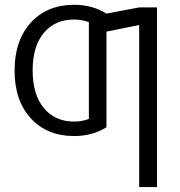

<svg xmlns="http://www.w3.org/2000/svg" viewBox="-20 -550 740 790"><path d="M552.7 -519.5H626V219.7H552.7V-447.3L418 -419.9V-26.4Q360.4 9.8 285.2 9.8Q173.8 9.8 106.9 -63Q40 -135.7 40 -259.8Q40 -383.8 106.9 -457Q173.8 -530.3 285.2 -530.3Q360.4 -530.3 418 -494.1ZM285.2 -49.8Q316.4 -49.8 345.7 -60.5V-459Q315.4 -469.7 285.2 -469.7Q206.1 -469.7 160.2 -414.6Q114.3 -359.4 114.3 -260.3Q114.3 -161.1 160.2 -105.5Q206.1 -49.8 285.2 -49.8Z"/></svg>

Font: Mgen+ 1c regular
Style: Regular
Weight: 400
Designer: [Source Han Sans]
Ryoko NISHIZUKA  (kana & ideographs); Paul D. Hunt (Latin, Greek & Cyrillic); Wenlong ZHANG  (bopomofo
Version: Version 1.059.20150602